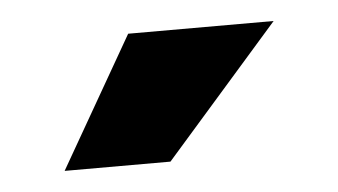

<svg xmlns="http://www.w3.org/2000/svg" viewBox="-28 -781 410 233"><g transform="rotate(-5 177.0 -664.5)"><path d="M43 -585 134.3 -744.1H311.5L171.9 -585Z"/></g></svg>

Font: Inter 28pt Black
Style: Regular
Weight: 900
Designer: Rasmus Andersson
Foundry: rsms
Version: Version 4.001;git-66647c0bb